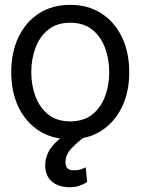

<svg xmlns="http://www.w3.org/2000/svg" viewBox="-20 -573 590 806"><path d="M274.4 11.7Q200.7 11.7 145 -23.4Q89.4 -58.6 58.3 -122.1Q27.3 -185.5 27.3 -269.5Q27.3 -355 58.3 -418.7Q89.4 -482.4 145 -517.6Q200.7 -552.7 274.4 -552.7Q348.6 -552.7 404.3 -517.6Q460 -482.4 491.2 -418.7Q522.5 -355 522.5 -269.5Q522.5 -185.5 491.2 -122.1Q460 -58.6 404.3 -23.4Q348.6 11.7 274.4 11.7ZM274.4 -63.5Q331.1 -63.5 367.2 -92.3Q403.3 -121.1 420.9 -168.2Q438.5 -215.3 438.5 -269.5Q438.5 -324.7 420.9 -372.1Q403.3 -419.4 367.2 -448.5Q331.1 -477.5 274.4 -477.5Q218.8 -477.5 182.6 -448.5Q146.5 -419.4 128.9 -372.1Q111.3 -324.7 111.3 -269.5Q111.3 -215.3 128.9 -168.2Q146.5 -121.1 182.6 -92.3Q218.8 -63.5 274.4 -63.5ZM270.5 212.9Q226.6 212.9 198 189Q169.4 165 169.9 119.1Q169.9 92.8 182.6 66.7Q195.3 40.5 223.6 15.9Q252 -8.8 298.8 -30.3L336.9 0Q305.2 23.4 280 49.8Q254.9 76.2 254.9 108.4Q254.9 124 262.7 133.1Q270.5 142.1 292 141.6Q307.6 142.1 320.1 137.7Q332.5 133.3 339.8 128.9L345.7 191.4Q334 199.2 314.9 206.1Q295.9 212.9 270.5 212.9Z"/></svg>

Font: Inter Tight
Style: Regular
Weight: 400
Designer: Rasmus Andersson
Foundry: rsms
Version: Version 3.002